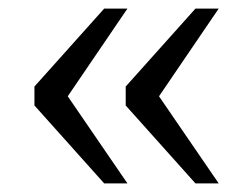

<svg xmlns="http://www.w3.org/2000/svg" viewBox="-20 -498 583 446"><path d="M114 -240 115 -307 276 -72H222L60 -253V-297L222 -478H276ZM326 -240 327 -307 488 -72H434L272 -253V-297L434 -478H488Z"/></svg>

Font: Roboto Serif SemiCondensed Light
Style: Regular
Weight: 300
Width: 4
Designer: Greg Gazdowicz
Foundry: Commercial Type
Version: Version 1.007